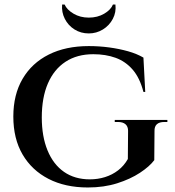

<svg xmlns="http://www.w3.org/2000/svg" viewBox="-20 -817 774 850"><path d="M373 -613Q419 -613 463.5 -607Q508 -601 547 -590Q586 -579 615 -562L623 -410H615Q599 -472 567.5 -508.5Q536 -545 492 -561Q448 -577 393 -577Q321 -577 270 -543.5Q219 -510 192 -447.5Q165 -385 165 -297Q165 -213 190.5 -151Q216 -89 263.5 -56Q311 -23 378 -23Q413 -23 445 -33Q477 -43 503 -63Q529 -83 546 -113L547 -238Q547 -257 535.5 -267Q524 -277 502 -277H488V-286H721V-277H708Q663 -277 664 -237L663 -108Q642 -80 599.5 -52Q557 -24 498.5 -5.5Q440 13 369 13Q269 13 195 -25Q121 -63 80 -133Q39 -203 39 -301Q39 -398 80 -468Q121 -538 196 -575.5Q271 -613 373 -613ZM491 -797Q495 -763 479.5 -733.5Q464 -704 435.5 -686.5Q407 -669 373 -669Q338 -669 310 -686.5Q282 -704 267 -733.5Q252 -763 255 -797H266Q276 -774 305.5 -756.5Q335 -739 373 -739Q412 -739 441.5 -756.5Q471 -774 480 -797Z"/></svg>

Font: Cinzel SemiBold
Style: Regular
Weight: 600
Designer: Natanael Gama
Version: Version 2.000